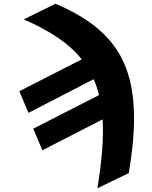

<svg xmlns="http://www.w3.org/2000/svg" viewBox="-20 -794 813 1027"><path d="M417.3 -476.6Q366.1 -540.5 289.4 -592.5Q212.7 -644.5 107.2 -690.3L276.6 -773.8Q352.3 -742.2 412.6 -705.4Q473 -668.7 519.5 -626.4Q566.1 -584.2 599.3 -535.7Q632.5 -487.2 653.4 -432.2Q674.4 -377.1 684.8 -314.8Q695.3 -252.5 696.7 -182.4Q698.2 -112.2 690.9 -33.9Q683.6 44.4 669 131.7L500.7 213.1Q518.8 105.1 526.1 13.7Q533.4 -77.8 528.8 -155.5L206.7 9.9L158 -105.8L509.6 -285.5Q498.6 -330.6 481.2 -370.4L132.1 -190.3L83.5 -306.1Z"/></svg>

Font: Inter P Extra Bold
Style: Italic
Weight: 800
Italic angle: 9.39999°
Designer: Rasmus Andersson
Foundry: rsms
Version: Version 3.018;git-588b23468